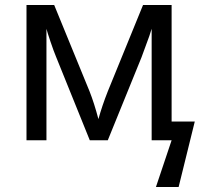

<svg xmlns="http://www.w3.org/2000/svg" viewBox="-20 -556 795 761"><path d="M370.1 -84Q384.8 -137.2 407.2 -193.8L546.9 -536.1H660.2V-74.2H752L688 185.1H598.1L660.2 0H581.1V-441.9L571.8 -413.1L541 -329.1L407.2 0H335.9L202.1 -331.1Q192.9 -353 180.2 -390.6Q167.5 -428.2 164.1 -441.9V0H85V-536.1H194.8L335 -193.8Q353 -148.4 370.1 -84Z"/></svg>

Font: NotoPenekeko
Style: Regular
Weight: 400
Designer: Monotype Design team
Foundry: Monotype Imaging Inc.
Version: Version 1.04